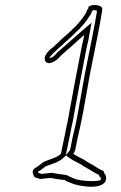

<svg xmlns="http://www.w3.org/2000/svg" viewBox="-20 -716 474 753"><path d="M156 -482C157 -469 171 -466 181 -470C197 -475 208 -485 218 -497L228 -506C235 -513 244 -520 252 -527C272 -544 290 -562 310 -579L309 -572C308 -564 305 -553 302 -540C292 -492 283 -440 273 -390C267 -358 259 -314 253 -282L246 -243C244 -232 241 -221 239 -211C234 -182 226 -151 221 -122L219 -113C202 -96 173 -92 150 -80C143 -75 137 -70 130 -65C123 -59 107 -53 108 -42C108 -36 113 -24 116 -21C123 -19 130 -16 138 -14C151 -16 165 -17 178 -18C194 -15 213 -12 233 -10C241 -5 250 -1 259 2C284 14 392 34 396 -15C398 -24 391 -35 388 -38C387 -40 387 -43 387 -45C372 -51 357 -60 344 -69C337 -73 328 -77 321 -82C305 -94 284 -101 267 -113C272 -119 275 -126 276 -133L284 -173C292 -207 299 -239 306 -276L313 -315C319 -348 327 -393 333 -427C346 -493 361 -563 373 -630L380 -670C381 -674 380 -677 381 -681C382 -697 340 -702 327 -689L326 -683C321 -677 320 -671 316 -663C300 -639 283 -617 262 -599C246 -582 226 -568 210 -551L200 -542L195 -537L185 -528C178 -524 173 -518 168 -513C163 -506 152 -493 156 -482ZM174 -488C178 -497 180 -497 184 -502C190 -508 191 -510 193 -511L195 -513L207 -524L212 -529L223 -538L224 -539C237 -553 256 -567 274 -586C299 -608 316 -629 332 -654V-655L334 -656C340 -668 341 -672 341 -672L345 -676C351 -677 357 -675 360 -674V-670L353 -630C341 -563 326 -494 313 -427C307 -393 299 -348 293 -315L286 -276C280 -240 272 -208 264 -174L256 -133C255 -130 255 -127 252 -124L238 -107L253 -96C273 -82 294 -75 307 -65C316 -59 326 -54 331 -51C343 -43 355 -36 368 -30L369 -25L373 -22C375 -20 376 -16 376 -15L375 -14V-13V-11C371 -3 296 -4 270 -16L269 -17H268C261 -20 253 -23 246 -27L242 -29L238 -30C219 -32 201 -35 185 -38H183H180C169 -37 154 -35 143 -34C138 -35 134 -37 131 -38C130 -40 129 -41 129 -42C132 -44 137 -47 141 -50C148 -55 154 -60 158 -63C177 -72 208 -76 232 -100L238 -106L241 -122C246 -150 254 -181 259 -211C261 -220 264 -231 266 -243L273 -282C279 -314 287 -358 293 -390C303 -440 312 -493 322 -539C326 -555 328 -564 329 -572L339 -627L299 -593C278 -575 259 -557 240 -541L216 -520L204 -510L203 -508C194 -497 188 -492 178 -489H177Z"/></svg>

Font: Scribbler
Style: ClrIta
Weight: 400
Designer: Mew Too
Foundry: Cannot Into Space Fonts
Version: Version 1.001